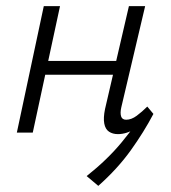

<svg xmlns="http://www.w3.org/2000/svg" viewBox="-20 -433 557 627"><path d="M365 5Q348 5 336 -3Q324 -11 320.5 -29.5Q317 -48 323 -77L401 -413H454L376 -82Q372 -64 375.5 -53Q379 -42 392 -42Q409 -42 426.5 -55Q444 -68 461 -85L481 -61Q454 -33 424 -14Q394 5 365 5ZM35 0 123 -413H176L87 0ZM99 -189 109 -234H390L380 -189ZM301 174 263 142Q331 88 377.5 31.5Q424 -25 460 -82L481 -61Q450 -2 407 58Q364 118 301 174Z"/></svg>

Font: Ysabeau Infant Light
Style: Italic
Weight: 300
Italic angle: -12°
Designer: Christian Thalmann (Catharsis Fonts)
Version: Version 2.001;gftools[0.9.30]; featfreeze: ss01,ss02,lnum